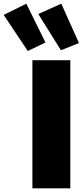

<svg xmlns="http://www.w3.org/2000/svg" viewBox="-133 -1023 449 1043"><path d="M249 0H43V-696H249ZM18 -746 -113 -942 10 -1003 114 -792ZM198 -750 75 -947 200 -1003 296 -789Z"/></svg>

Font: Trujillo Black
Style: Regular
Weight: 900
Designer: Fira Sans original fonts by bBox Type GmbH, Carrois Corporate GbR, & Edenspiekermann AG / Changes by Cristiano Sobral
Foundry: Fira Sans original fonts by bBox Type GmbH, Carrois Corporate GbR, & Edenspiekermann AG / Changes by Cristiano Sobral
Version: Version 4.301;July 28, 2020;FontCreator 13.0.0.2655 64-bit